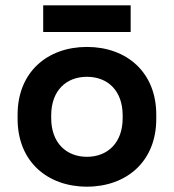

<svg xmlns="http://www.w3.org/2000/svg" viewBox="-20 -686 652 720"><path d="M306 14C454 14 566 -80 566 -240V-256C566 -416 454 -510 306 -510C158 -510 46 -416 46 -256V-240C46 -80 158 14 306 14ZM142 -566H470V-666H142ZM172 -243V-253C172 -346 228 -398 306 -398C384 -398 440 -346 440 -253V-243C440 -150 383 -98 306 -98C229 -98 172 -150 172 -243Z"/></svg>

Font: Meta Space
Style: Bold
Weight: 700
Designer: Meta Pool / Florian Karsten
Foundry: Meta Pool / Florian Karsten
Version: Version 2.000;Glyphs 3.1.1 (3137)